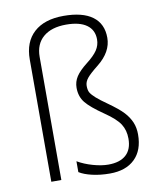

<svg xmlns="http://www.w3.org/2000/svg" viewBox="-86 -833 755 911"><g transform="rotate(-10 291.5 -377.5)"><path d="M469.2 -627Q469.2 -559.1 401.4 -504.9Q361.8 -473.6 347.4 -455.8Q333 -438 333 -418.9Q333 -397.5 340.1 -385.7Q347.2 -374 365.2 -357.9Q383.3 -341.8 415 -319.8Q466.8 -283.2 489 -259Q511.2 -234.9 522.2 -208.7Q533.2 -182.6 533.2 -149.9Q533.2 -73.7 490.2 -32Q447.3 9.8 370.1 9.8Q323.7 9.8 284.9 0.7Q246.1 -8.3 223.1 -22.9V-75.2Q254.9 -56.6 295.7 -44.9Q336.4 -33.2 370.1 -33.2Q425.8 -33.2 455.3 -59.8Q484.9 -86.4 484.9 -138.2Q484.9 -178.7 465.8 -208.5Q446.8 -238.3 393.1 -274.9Q331.1 -317.4 307.6 -346.7Q284.2 -376 284.2 -418Q284.2 -447.3 300 -471.7Q315.9 -496.1 352.1 -524.4Q388.2 -552.2 404.1 -575.9Q419.9 -599.6 419.9 -627.9Q419.9 -673.3 385.7 -697.8Q351.6 -722.2 287.1 -722.2Q216.3 -722.2 176.8 -688.5Q137.2 -654.8 137.2 -592.8V0H88.9V-588.9Q88.9 -673.3 139.4 -719.2Q189.9 -765.1 282.2 -765.1Q374 -765.1 421.6 -729.7Q469.2 -694.3 469.2 -627Z"/></g></svg>

Font: Zoram GWeb Light
Style: Regular
Weight: 300
Foundry: Ascender Corporation
Version: Version 1.000